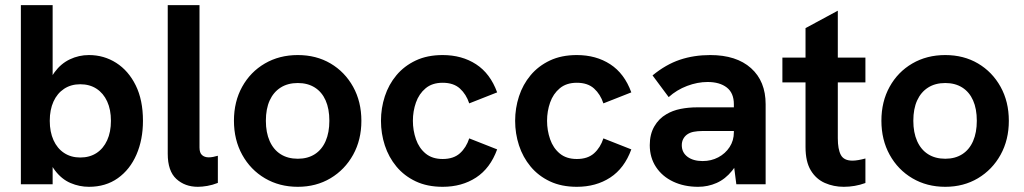

<svg xmlns="http://www.w3.org/2000/svg" viewBox="-20 -717 3983 747"><path d="M326 9.8Q289.2 9.8 254.7 -4.8Q220.2 -19.4 194.1 -53.6Q168 -87.8 155 -146.4L184.8 -132V0H61.2V-697H184.8V-359.8L159 -352.2Q168.2 -403.2 192.6 -436.4Q217 -469.6 251.9 -486.2Q286.8 -502.8 326 -502.8Q384.4 -502.8 432.1 -472.4Q479.8 -442 508 -385Q536.2 -328 536.2 -247Q536.2 -173.8 510.9 -115.5Q485.6 -57.2 438.4 -23.7Q391.2 9.8 326 9.8ZM292.2 -104.2Q328.8 -104.2 355.5 -121.6Q382.2 -139 396.9 -171.2Q411.6 -203.4 411.6 -247Q411.6 -290.6 396.9 -322.5Q382.2 -354.4 355.5 -371.8Q328.8 -389.2 292.2 -389.2Q256.2 -389.2 229.4 -371.5Q202.6 -353.8 188.1 -321.9Q173.6 -290 173.6 -247Q173.6 -204 188.1 -171.8Q202.6 -139.6 229.4 -121.9Q256.2 -104.2 292.2 -104.2Z M749.8 9.8Q699.4 9.8 666 -20.9Q632.6 -51.6 632.6 -118.6V-697H756.2V-143Q756.2 -122.4 766.1 -113.6Q776 -104.8 791.8 -104.8Q800.2 -104.8 809.1 -106.5Q818 -108.2 827.6 -111V-5.4Q807 2.8 786.5 6.3Q766 9.8 749.8 9.8Z M1138.6 9.8Q1067.2 9.8 1010.9 -23.3Q954.6 -56.4 922.4 -114.7Q890.2 -172.9 890.2 -247.3Q890.2 -321.6 922.2 -379.4Q954.2 -437.2 1010.5 -470Q1066.8 -502.8 1138.6 -502.8Q1210.4 -502.8 1266 -470.1Q1321.6 -437.3 1353.8 -379.4Q1386 -321.5 1386 -247Q1386 -173 1353.9 -114.9Q1321.8 -56.9 1265.9 -23.5Q1210 9.8 1138.6 9.8ZM1138.8 -99.4Q1177.2 -99.4 1204.8 -117.1Q1232.4 -134.8 1246.9 -168.1Q1261.4 -201.4 1261.4 -247.1Q1261.4 -293.6 1246.9 -326.3Q1232.4 -359 1204.8 -376.5Q1177.2 -394 1138.8 -394Q1099.6 -394 1071.8 -376.3Q1044 -358.6 1029.2 -326.1Q1014.4 -293.6 1014.4 -247.1Q1014.4 -201.4 1029.2 -168.1Q1044 -134.8 1071.8 -117.1Q1099.6 -99.4 1138.8 -99.4Z M1702.2 9.8Q1642.4 9.8 1597.5 -11.4Q1552.6 -32.6 1522.4 -69Q1492.2 -105.4 1477.2 -151.4Q1462.2 -197.4 1462.2 -247Q1462.2 -296.2 1477.2 -342.2Q1492.2 -388.2 1522.4 -424.3Q1552.6 -460.4 1597.5 -481.6Q1642.4 -502.8 1702.2 -502.8Q1777 -502.8 1832.2 -467Q1887.4 -431.2 1914.2 -357.6L1805.6 -314.8Q1794 -350.2 1769.3 -372.6Q1744.6 -395 1702.2 -395Q1661.6 -395 1635.9 -373.5Q1610.2 -352 1598.3 -318.2Q1586.4 -284.4 1586.4 -247Q1586.4 -209.6 1598.3 -175.3Q1610.2 -141 1635.9 -119.7Q1661.6 -98.4 1702.2 -98.4Q1744.6 -98.4 1769.3 -120.6Q1794 -142.8 1805.6 -178.6L1914.2 -135.8Q1887.4 -62.2 1832.2 -26.2Q1777 9.8 1702.2 9.8Z M2224.2 9.8Q2164.4 9.8 2119.5 -11.4Q2074.6 -32.6 2044.4 -69Q2014.2 -105.4 1999.2 -151.4Q1984.2 -197.4 1984.2 -247Q1984.2 -296.2 1999.2 -342.2Q2014.2 -388.2 2044.4 -424.3Q2074.6 -460.4 2119.5 -481.6Q2164.4 -502.8 2224.2 -502.8Q2299 -502.8 2354.2 -467Q2409.4 -431.2 2436.2 -357.6L2327.6 -314.8Q2316 -350.2 2291.3 -372.6Q2266.6 -395 2224.2 -395Q2183.6 -395 2157.9 -373.5Q2132.2 -352 2120.3 -318.2Q2108.4 -284.4 2108.4 -247Q2108.4 -209.6 2120.3 -175.3Q2132.2 -141 2157.9 -119.7Q2183.6 -98.4 2224.2 -98.4Q2266.6 -98.4 2291.3 -120.6Q2316 -142.8 2327.6 -178.6L2436.2 -135.8Q2409.4 -62.2 2354.2 -26.2Q2299 9.8 2224.2 9.8Z M2844.8 0 2835.2 -74.4V-311.4Q2835.2 -355.2 2807.6 -376.6Q2780 -398 2733 -398Q2693.6 -398 2653.2 -382.7Q2612.8 -367.4 2581.6 -339.2L2518.8 -423.6Q2570.6 -466.2 2625.1 -484.5Q2679.6 -502.8 2743.2 -502.8Q2845 -502.8 2901.9 -451.9Q2958.8 -401 2958.8 -311.4V0ZM2696.2 9.8Q2642 9.8 2599.3 -10.3Q2556.6 -30.4 2532.3 -67.2Q2508 -104 2508 -152.4Q2508 -194.6 2525.7 -225.2Q2543.4 -255.8 2572.4 -272.4Q2596.6 -287 2627.4 -293.2Q2658.2 -299.4 2692.8 -299.4H2845.6V-207.2H2710.8Q2694.8 -207.2 2679.5 -204.4Q2664.2 -201.6 2652.8 -193.4Q2643.4 -186.4 2638 -175.9Q2632.6 -165.4 2632.6 -152Q2632.6 -123.8 2654.7 -107.1Q2676.8 -90.4 2713.8 -90.4Q2747 -90.4 2774.5 -104.9Q2802 -119.4 2818.6 -144.8Q2835.2 -170.2 2835.2 -202.6L2868.4 -137.2Q2854.6 -85.4 2828.3 -52.8Q2802 -20.2 2768.1 -5.2Q2734.2 9.8 2696.2 9.8Z M3262.6 9.8Q3223.4 9.8 3189.2 -5.2Q3155 -20.2 3134.5 -54.1Q3114 -88 3114 -144.6V-607.6L3239.6 -675.4V-179.2Q3239.6 -136.4 3251.4 -114.2Q3263.2 -92 3296.6 -92Q3306.6 -92 3319.4 -94.2Q3332.2 -96.4 3347 -100.4V-5Q3326.2 2.6 3305.2 6.2Q3284.2 9.8 3262.6 9.8ZM3024 -396.4V-493H3347V-396.4Z M3657.6 9.8Q3586.2 9.8 3529.9 -23.3Q3473.6 -56.4 3441.4 -114.7Q3409.2 -172.9 3409.2 -247.3Q3409.2 -321.6 3441.2 -379.4Q3473.2 -437.2 3529.5 -470Q3585.8 -502.8 3657.6 -502.8Q3729.4 -502.8 3785 -470.1Q3840.6 -437.3 3872.8 -379.4Q3905 -321.5 3905 -247Q3905 -173 3872.9 -114.9Q3840.8 -56.9 3784.9 -23.5Q3729 9.8 3657.6 9.8ZM3657.8 -99.4Q3696.2 -99.4 3723.8 -117.1Q3751.4 -134.8 3765.9 -168.1Q3780.4 -201.4 3780.4 -247.1Q3780.4 -293.6 3765.9 -326.3Q3751.4 -359 3723.8 -376.5Q3696.2 -394 3657.8 -394Q3618.6 -394 3590.8 -376.3Q3563 -358.6 3548.2 -326.1Q3533.4 -293.6 3533.4 -247.1Q3533.4 -201.4 3548.2 -168.1Q3563 -134.8 3590.8 -117.1Q3618.6 -99.4 3657.8 -99.4Z"/></svg>

Font: Hanken Grotesk
Style: Regular
Weight: 400
Designer: Alfredo Marco Pradil
Foundry: Hanken Design Co.
Version: Version 3.013